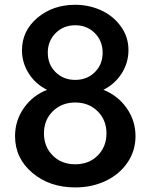

<svg xmlns="http://www.w3.org/2000/svg" viewBox="-20 -784 641 818"><path d="M44.1 -204.1Q44.1 -270 81.4 -323.4Q118.6 -376.8 180.5 -401.4Q130.9 -425.9 102.3 -471.4Q73.6 -516.8 73.6 -570Q73.6 -652.3 139.3 -708Q205 -763.6 300.5 -763.6Q358.2 -763.6 409.5 -740.7Q460.9 -717.7 494.1 -672.7Q527.3 -627.7 527.3 -570.5Q527.3 -516.4 498.4 -471.1Q469.5 -425.9 420.5 -401.4Q482.7 -376.4 520 -323Q557.3 -269.5 557.3 -203.6Q557.3 -141.8 523.4 -91.8Q489.5 -41.8 430.9 -13.6Q372.3 14.5 300.5 14.5Q191.4 14.5 117.7 -47.7Q44.1 -110 44.1 -204.1ZM300.5 -347.3Q243.2 -347.3 205.2 -310.2Q167.3 -273.2 167.3 -215.5Q167.3 -159.1 204.5 -121.6Q241.8 -84.1 300.5 -84.1Q359.1 -84.1 396.4 -121.6Q433.6 -159.1 433.6 -215.5Q433.6 -272.7 395.9 -310Q358.2 -347.3 300.5 -347.3ZM217 -643Q183.6 -609.5 183.6 -559.5Q183.6 -509.5 216.8 -476.6Q250 -443.6 300.5 -443.6Q350.9 -443.6 384.1 -476.6Q417.3 -509.5 417.3 -559.5Q417.3 -609.5 383.9 -643Q350.5 -676.4 300.5 -676.4Q250.5 -676.4 217 -643Z"/></svg>

Font: Spartan MB SemBd
Style: Regular
Weight: 600
Designer: Matt Bailey, Mirko Velimirovic
Foundry: Matt Bailey
Version: Version 1.005